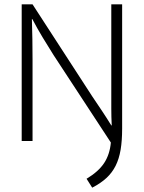

<svg xmlns="http://www.w3.org/2000/svg" viewBox="-20 -650 663 885"><path d="M80 -630H130L405 -206Q428 -172 450 -139Q472 -106 493 -72H495Q493 -110 493 -149Q493 -188 493 -226V-630H543V-57Q543 -2 536 40Q529 82 513 114Q497 146 470.5 170.5Q444 195 405 215L379 174Q434 141 460 101.5Q486 62 491 7L227 -396Q201 -437 176 -478.5Q151 -520 129 -562H127Q130 -469 130 -376V0H80Z"/></svg>

Font: Mukta Vaani ExtraLight
Style: Regular
Weight: 275
Designer: Noopur Datye, Girish Dalvi, Yashodeep Gholap, Pallavi Karambelkar
Foundry: Ek Type
Version: Version 2.538;PS 1.000;hotconv 16.6.51;makeotf.lib2.5.65220;